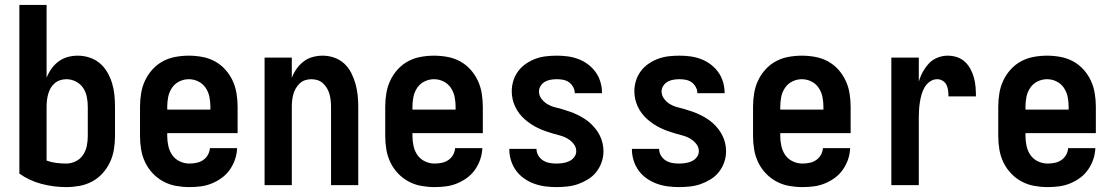

<svg xmlns="http://www.w3.org/2000/svg" viewBox="-20 -755 4540 783"><path d="M250 8Q199 8 149.5 -5Q100 -18 59 -47V-735H170V-438Q178 -458 190 -475Q202 -492 219 -504.5Q236 -517 256 -522.5Q276 -528 297 -528Q321 -528 344.5 -520.5Q368 -513 386.5 -497.5Q405 -482 417.5 -460.5Q430 -439 437 -416Q444 -393 446.5 -368.5Q449 -344 449 -320V-200Q449 -173 444.5 -145.5Q440 -118 428.5 -93.5Q417 -69 398.5 -48.5Q380 -28 356 -15Q332 -2 304.5 3Q277 8 250 8ZM250 -88Q270 -88 288.5 -97Q307 -106 318.5 -123Q330 -140 334 -160Q338 -180 338 -200V-320Q338 -340 334 -360Q330 -380 319 -396.5Q308 -413 289.5 -422.5Q271 -432 251 -432Q238 -432 225.5 -428Q213 -424 203 -415.5Q193 -407 186.5 -395.5Q180 -384 176.5 -371.5Q173 -359 171.5 -346Q170 -333 170 -320V-100Q190 -93 210 -90.5Q230 -88 250 -88Z M752 8Q725 8 697.5 3Q670 -2 646 -15Q622 -28 603 -48Q584 -68 572 -93Q560 -118 555.5 -145.5Q551 -173 551 -200V-320Q551 -347 555.5 -374.5Q560 -402 571.5 -426.5Q583 -451 601.5 -471.5Q620 -492 644 -505Q668 -518 695.5 -523Q723 -528 750 -528Q777 -528 804.5 -523Q832 -518 856 -505Q880 -492 898.5 -471.5Q917 -451 928.5 -426.5Q940 -402 944.5 -374.5Q949 -347 949 -320V-212H662V-200Q662 -180 666.5 -159.5Q671 -139 682.5 -122.5Q694 -106 713 -97Q732 -88 752 -88Q767 -88 781.5 -91Q796 -94 808 -102Q820 -110 827.5 -123Q835 -136 836 -151H947Q946 -127 938.5 -105Q931 -83 917.5 -63.5Q904 -44 885 -30Q866 -16 844 -7Q822 2 799 5Q776 8 752 8ZM662 -308H838V-320Q838 -340 834 -360Q830 -380 818.5 -397Q807 -414 788.5 -423Q770 -432 750 -432Q730 -432 711.5 -423Q693 -414 681.5 -397Q670 -380 666 -360Q662 -340 662 -320Z M1059 0V-520H1170V-438Q1178 -458 1190 -475Q1202 -492 1218.5 -504.5Q1235 -517 1255 -522.5Q1275 -528 1296 -528Q1320 -528 1343 -520Q1366 -512 1383.5 -496Q1401 -480 1412 -458.5Q1423 -437 1429.5 -414Q1436 -391 1438.5 -367.5Q1441 -344 1441 -320V0H1330V-320Q1330 -333 1328.5 -346Q1327 -359 1323.5 -371.5Q1320 -384 1313.5 -395Q1307 -406 1297.5 -415Q1288 -424 1275.5 -428Q1263 -432 1250 -432Q1237 -432 1224.5 -428Q1212 -424 1202.5 -415Q1193 -406 1186.5 -395Q1180 -384 1176.5 -371.5Q1173 -359 1171.5 -346Q1170 -333 1170 -320V0Z M1752 8Q1725 8 1697.5 3Q1670 -2 1646 -15Q1622 -28 1603 -48Q1584 -68 1572 -93Q1560 -118 1555.5 -145.5Q1551 -173 1551 -200V-320Q1551 -347 1555.5 -374.5Q1560 -402 1571.5 -426.5Q1583 -451 1601.5 -471.5Q1620 -492 1644 -505Q1668 -518 1695.5 -523Q1723 -528 1750 -528Q1777 -528 1804.5 -523Q1832 -518 1856 -505Q1880 -492 1898.5 -471.5Q1917 -451 1928.5 -426.5Q1940 -402 1944.5 -374.5Q1949 -347 1949 -320V-212H1662V-200Q1662 -180 1666.5 -159.5Q1671 -139 1682.5 -122.5Q1694 -106 1713 -97Q1732 -88 1752 -88Q1767 -88 1781.5 -91Q1796 -94 1808 -102Q1820 -110 1827.5 -123Q1835 -136 1836 -151H1947Q1946 -127 1938.5 -105Q1931 -83 1917.5 -63.5Q1904 -44 1885 -30Q1866 -16 1844 -7Q1822 2 1799 5Q1776 8 1752 8ZM1662 -308H1838V-320Q1838 -340 1834 -360Q1830 -380 1818.5 -397Q1807 -414 1788.5 -423Q1770 -432 1750 -432Q1730 -432 1711.5 -423Q1693 -414 1681.5 -397Q1670 -380 1666 -360Q1662 -340 1662 -320Z M2249 8Q2226 8 2203 5Q2180 2 2158 -6Q2136 -14 2117 -27.5Q2098 -41 2084.5 -59.5Q2071 -78 2064 -100.5Q2057 -123 2057 -146V-148H2168V-147Q2168 -133 2175.5 -120.5Q2183 -108 2195 -100.5Q2207 -93 2221 -90.5Q2235 -88 2249 -88Q2262 -88 2275.5 -90Q2289 -92 2301 -97.5Q2313 -103 2321.5 -114Q2330 -125 2330 -138Q2330 -155 2319.5 -168Q2309 -181 2295 -189.5Q2281 -198 2265.5 -202Q2250 -206 2234.5 -210.5Q2219 -215 2203.5 -220.5Q2188 -226 2173.5 -233Q2159 -240 2145.5 -249Q2132 -258 2120 -268.5Q2108 -279 2098 -292Q2088 -305 2081 -320Q2074 -335 2070.5 -350.5Q2067 -366 2067 -383Q2067 -405 2073.5 -426Q2080 -447 2093.5 -465Q2107 -483 2125.5 -495.5Q2144 -508 2164.5 -515.5Q2185 -523 2207 -525.5Q2229 -528 2251 -528Q2274 -528 2296 -525Q2318 -522 2339 -514Q2360 -506 2378 -492.5Q2396 -479 2409 -461Q2422 -443 2428.5 -421Q2435 -399 2435 -377V-375H2324Q2324 -388 2317.5 -400Q2311 -412 2300.5 -419.5Q2290 -427 2277 -429.5Q2264 -432 2251 -432Q2239 -432 2226.5 -430Q2214 -428 2203 -422Q2192 -416 2185 -405Q2178 -394 2178 -382Q2178 -366 2188 -352.5Q2198 -339 2212 -330.5Q2226 -322 2242 -318Q2258 -314 2273.5 -309.5Q2289 -305 2304.5 -299.5Q2320 -294 2334.5 -287Q2349 -280 2362.5 -271.5Q2376 -263 2388 -252Q2400 -241 2410 -228Q2420 -215 2427 -200.5Q2434 -186 2437.5 -170Q2441 -154 2441 -138Q2441 -115 2433.5 -93.5Q2426 -72 2412 -54Q2398 -36 2378.5 -24Q2359 -12 2338 -4.5Q2317 3 2294 5.5Q2271 8 2249 8Z M2749 8Q2726 8 2703 5Q2680 2 2658 -6Q2636 -14 2617 -27.5Q2598 -41 2584.5 -59.5Q2571 -78 2564 -100.5Q2557 -123 2557 -146V-148H2668V-147Q2668 -133 2675.5 -120.5Q2683 -108 2695 -100.5Q2707 -93 2721 -90.5Q2735 -88 2749 -88Q2762 -88 2775.5 -90Q2789 -92 2801 -97.5Q2813 -103 2821.5 -114Q2830 -125 2830 -138Q2830 -155 2819.5 -168Q2809 -181 2795 -189.5Q2781 -198 2765.5 -202Q2750 -206 2734.5 -210.5Q2719 -215 2703.5 -220.5Q2688 -226 2673.5 -233Q2659 -240 2645.5 -249Q2632 -258 2620 -268.5Q2608 -279 2598 -292Q2588 -305 2581 -320Q2574 -335 2570.5 -350.5Q2567 -366 2567 -383Q2567 -405 2573.5 -426Q2580 -447 2593.5 -465Q2607 -483 2625.5 -495.5Q2644 -508 2664.5 -515.5Q2685 -523 2707 -525.5Q2729 -528 2751 -528Q2774 -528 2796 -525Q2818 -522 2839 -514Q2860 -506 2878 -492.5Q2896 -479 2909 -461Q2922 -443 2928.5 -421Q2935 -399 2935 -377V-375H2824Q2824 -388 2817.5 -400Q2811 -412 2800.5 -419.5Q2790 -427 2777 -429.5Q2764 -432 2751 -432Q2739 -432 2726.5 -430Q2714 -428 2703 -422Q2692 -416 2685 -405Q2678 -394 2678 -382Q2678 -366 2688 -352.5Q2698 -339 2712 -330.5Q2726 -322 2742 -318Q2758 -314 2773.5 -309.5Q2789 -305 2804.5 -299.5Q2820 -294 2834.5 -287Q2849 -280 2862.5 -271.5Q2876 -263 2888 -252Q2900 -241 2910 -228Q2920 -215 2927 -200.5Q2934 -186 2937.5 -170Q2941 -154 2941 -138Q2941 -115 2933.5 -93.5Q2926 -72 2912 -54Q2898 -36 2878.5 -24Q2859 -12 2838 -4.5Q2817 3 2794 5.5Q2771 8 2749 8Z M3252 8Q3225 8 3197.5 3Q3170 -2 3146 -15Q3122 -28 3103 -48Q3084 -68 3072 -93Q3060 -118 3055.5 -145.5Q3051 -173 3051 -200V-320Q3051 -347 3055.5 -374.5Q3060 -402 3071.5 -426.5Q3083 -451 3101.5 -471.5Q3120 -492 3144 -505Q3168 -518 3195.5 -523Q3223 -528 3250 -528Q3277 -528 3304.5 -523Q3332 -518 3356 -505Q3380 -492 3398.5 -471.5Q3417 -451 3428.5 -426.5Q3440 -402 3444.5 -374.5Q3449 -347 3449 -320V-212H3162V-200Q3162 -180 3166.5 -159.5Q3171 -139 3182.5 -122.5Q3194 -106 3213 -97Q3232 -88 3252 -88Q3267 -88 3281.5 -91Q3296 -94 3308 -102Q3320 -110 3327.5 -123Q3335 -136 3336 -151H3447Q3446 -127 3438.5 -105Q3431 -83 3417.5 -63.5Q3404 -44 3385 -30Q3366 -16 3344 -7Q3322 2 3299 5Q3276 8 3252 8ZM3162 -308H3338V-320Q3338 -340 3334 -360Q3330 -380 3318.5 -397Q3307 -414 3288.5 -423Q3270 -432 3250 -432Q3230 -432 3211.5 -423Q3193 -414 3181.5 -397Q3170 -380 3166 -360Q3162 -340 3162 -320Z M3615 0V-520H3727V-422Q3733 -443 3743.5 -462Q3754 -481 3768.5 -496.5Q3783 -512 3803.5 -520Q3824 -528 3845 -528Q3864 -528 3882.5 -522Q3901 -516 3915 -503Q3929 -490 3938 -473Q3947 -456 3952 -437.5Q3957 -419 3958.5 -400Q3960 -381 3960 -362H3848Q3848 -374 3846.5 -386Q3845 -398 3840 -408.5Q3835 -419 3824.5 -425.5Q3814 -432 3802 -432Q3786 -432 3772.5 -422.5Q3759 -413 3751 -399.5Q3743 -386 3738.5 -370.5Q3734 -355 3731.5 -339Q3729 -323 3728 -307.5Q3727 -292 3727 -276V0Z M4252 8Q4225 8 4197.5 3Q4170 -2 4146 -15Q4122 -28 4103 -48Q4084 -68 4072 -93Q4060 -118 4055.5 -145.5Q4051 -173 4051 -200V-320Q4051 -347 4055.5 -374.5Q4060 -402 4071.5 -426.5Q4083 -451 4101.5 -471.5Q4120 -492 4144 -505Q4168 -518 4195.5 -523Q4223 -528 4250 -528Q4277 -528 4304.5 -523Q4332 -518 4356 -505Q4380 -492 4398.5 -471.5Q4417 -451 4428.5 -426.5Q4440 -402 4444.5 -374.5Q4449 -347 4449 -320V-212H4162V-200Q4162 -180 4166.5 -159.5Q4171 -139 4182.5 -122.5Q4194 -106 4213 -97Q4232 -88 4252 -88Q4267 -88 4281.5 -91Q4296 -94 4308 -102Q4320 -110 4327.5 -123Q4335 -136 4336 -151H4447Q4446 -127 4438.5 -105Q4431 -83 4417.5 -63.5Q4404 -44 4385 -30Q4366 -16 4344 -7Q4322 2 4299 5Q4276 8 4252 8ZM4162 -308H4338V-320Q4338 -340 4334 -360Q4330 -380 4318.5 -397Q4307 -414 4288.5 -423Q4270 -432 4250 -432Q4230 -432 4211.5 -423Q4193 -414 4181.5 -397Q4170 -380 4166 -360Q4162 -340 4162 -320Z"/></svg>

Font: Iosevka SS18
Style: Bold
Weight: 700
Monospace: yes
Designer: Belleve Invis
Foundry: Belleve Invis
Version: Version 25.1.1; ttfautohint (v1.8.4)